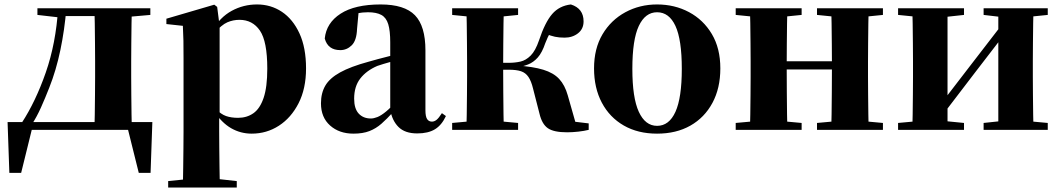

<svg xmlns="http://www.w3.org/2000/svg" viewBox="-20 -583 4759 862"><path d="M572 0H108L126 -14L75 193H22L14 -35H664L656 193H603L551 -16ZM403 0Q405 -26 405.5 -68.5Q406 -111 406.5 -157Q407 -203 407 -238V-308Q407 -343 406.5 -389Q406 -435 405.5 -478Q405 -521 403 -546H572Q571 -521 570.5 -478Q570 -435 569.5 -389Q569 -343 569 -308V-238Q569 -203 569.5 -157Q570 -111 570.5 -68.5Q571 -26 572 0ZM148 -516V-546H250V-505H244ZM493 -505V-546H655V-516L530 -505ZM78 -32Q140 -127 185.5 -257.5Q231 -388 241 -546H278Q270 -449 251 -358Q232 -267 201 -189Q183 -143 164 -100.5Q145 -58 122 -23V-10ZM250 -511V-546H494V-511Z M735 259V230L843 219H944L1043 230V259ZM801 259Q802 213 802.5 168.5Q803 124 803.5 83Q804 42 804 7V-320Q804 -369 803.5 -400Q803 -431 801 -467L727 -475V-499L942 -562L955 -552L965 -474L966 -468V-74L964 -60V6Q964 41 964.5 82.5Q965 124 965.5 168.5Q966 213 967 259ZM1110 17Q1060 17 1017.5 -7.5Q975 -32 940 -85H928L949 -94Q972 -70 995 -62Q1018 -54 1049 -54Q1088 -54 1117.5 -74.5Q1147 -95 1163.5 -143.5Q1180 -192 1180 -275Q1180 -397 1147 -445.5Q1114 -494 1055 -494Q1027 -494 1001 -483Q975 -472 941 -433L924 -444H931Q968 -506 1020.5 -534.5Q1073 -563 1134 -563Q1196 -563 1245.5 -530Q1295 -497 1324.5 -433Q1354 -369 1354 -276Q1354 -185 1320.5 -119.5Q1287 -54 1232 -18.5Q1177 17 1110 17Z M1567 17Q1503 17 1462 -19.5Q1421 -56 1421 -119Q1421 -165 1440.5 -198.5Q1460 -232 1507 -258Q1554 -284 1635 -306Q1673 -317 1724.5 -330Q1776 -343 1816 -353V-327Q1776 -317 1736.5 -306Q1697 -295 1674 -287Q1625 -266 1597.5 -230.5Q1570 -195 1570 -140Q1570 -95 1590.5 -73Q1611 -51 1645 -51Q1658 -51 1674.5 -57.5Q1691 -64 1713.5 -82.5Q1736 -101 1767 -136L1786 -80H1745Q1717 -49 1692.5 -27.5Q1668 -6 1638.5 5.5Q1609 17 1567 17ZM1853 16Q1798 16 1769 -13Q1740 -42 1732 -91V-93V-393Q1732 -445 1723 -474.5Q1714 -504 1692 -516Q1670 -528 1632 -528Q1608 -528 1582 -523Q1556 -518 1518 -505L1590 -529L1583 -453Q1581 -401 1559 -379.5Q1537 -358 1508 -358Q1452 -358 1438 -410Q1445 -480 1509 -521.5Q1573 -563 1689 -563Q1796 -563 1843 -514.5Q1890 -466 1890 -357V-88Q1890 -60 1897.5 -48.5Q1905 -37 1919 -37Q1930 -37 1940 -45Q1950 -53 1964 -75L1982 -62Q1963 -21 1932.5 -2.5Q1902 16 1853 16Z M2010 0V-31L2120 -41H2197L2306 -31V0ZM2010 -516V-546H2306V-516L2197 -505H2120ZM2073 0Q2075 -26 2075.5 -68.5Q2076 -111 2076.5 -157Q2077 -203 2077 -238V-308Q2077 -343 2076.5 -389Q2076 -435 2075.5 -478Q2075 -521 2073 -546H2242Q2241 -521 2240.5 -477.5Q2240 -434 2239.5 -385.5Q2239 -337 2239 -296V-275Q2239 -222 2239.5 -168Q2240 -114 2240.5 -70Q2241 -26 2242 0ZM2402 -73 2373 -186Q2365 -219 2352.5 -237.5Q2340 -256 2319.5 -263Q2299 -270 2264 -270H2158V-301H2265Q2292 -301 2316.5 -306.5Q2341 -312 2362.5 -333.5Q2384 -355 2400 -402Q2427 -483 2459 -520Q2491 -557 2543 -563Q2600 -545 2600 -487Q2600 -453 2575 -433.5Q2550 -414 2515 -414Q2490 -414 2471.5 -418Q2453 -422 2431 -431L2484 -480Q2462 -454 2450.5 -436Q2439 -418 2428 -389Q2414 -347 2394.5 -325Q2375 -303 2350.5 -293.5Q2326 -284 2296 -279L2299 -289Q2373 -284 2419 -270Q2465 -256 2490.5 -228.5Q2516 -201 2529 -155L2570 -11L2456 -49L2623 -29V0Q2603 5 2576.5 8Q2550 11 2526 11Q2466 11 2439.5 -7.5Q2413 -26 2402 -73Z M2930 17Q2844 17 2780.5 -19.5Q2717 -56 2682 -122Q2647 -188 2647 -276Q2647 -365 2685 -429Q2723 -493 2787.5 -528Q2852 -563 2930 -563Q3009 -563 3073.5 -528.5Q3138 -494 3176 -430Q3214 -366 3214 -276Q3214 -187 3178.5 -121Q3143 -55 3079.5 -19Q3016 17 2930 17ZM2930 -18Q2984 -18 3012.5 -81Q3041 -144 3041 -274Q3041 -405 3012.5 -466.5Q2984 -528 2930 -528Q2877 -528 2848 -466.5Q2819 -405 2819 -274Q2819 -144 2848 -81Q2877 -18 2930 -18Z M3346 0Q3348 -26 3348.5 -68.5Q3349 -111 3349.5 -157Q3350 -203 3350 -238V-308Q3350 -343 3349.5 -389Q3349 -435 3348.5 -478Q3348 -521 3346 -546H3515Q3514 -521 3513.5 -477.5Q3513 -434 3512.5 -386Q3512 -338 3512 -298V-276Q3512 -222 3512.5 -168Q3513 -114 3513.5 -70Q3514 -26 3515 0ZM3711 0Q3713 -26 3713.5 -70Q3714 -114 3714.5 -168Q3715 -222 3715 -276V-298Q3715 -338 3714.5 -386Q3714 -434 3713.5 -477.5Q3713 -521 3711 -546H3880Q3879 -521 3878.5 -478Q3878 -435 3877.5 -389Q3877 -343 3877 -308V-238Q3877 -203 3877.5 -157Q3878 -111 3878.5 -68.5Q3879 -26 3880 0ZM3283 0V-31L3393 -41H3470L3579 -31V0ZM3283 -516V-546H3579V-516L3470 -505H3393ZM3648 0V-31L3757 -41H3835L3944 -31V0ZM3648 -516V-546H3944V-516L3835 -505H3757ZM3431 -271V-308H3795V-271Z M4012 0V-31L4121 -41H4207L4308 -31V0ZM4396 0V-31L4490 -41H4575L4684 -31V0ZM4075 0Q4077 -26 4077.5 -68.5Q4078 -111 4078.5 -157Q4079 -203 4079 -238V-308Q4079 -343 4078.5 -389Q4078 -435 4077.5 -478Q4077 -521 4075 -546H4234V0ZM4202 -54 4147 -84H4179L4329 -279L4494 -493L4549 -466H4518L4361 -262ZM4462 0V-546H4620Q4619 -521 4618.5 -478Q4618 -435 4617.5 -389Q4617 -343 4617 -308V-238Q4617 -203 4617.5 -157Q4618 -111 4618.5 -68.5Q4619 -26 4620 0ZM4012 -516V-546H4308V-516L4207 -505H4122ZM4396 -516V-546H4684V-516L4575 -505H4490Z"/></svg>

Font: Noto Serif JP Black
Style: Regular
Weight: 900
Designer: Ryoko NISHIZUKA 西塚涼子 (kana & ideographs); Frank Grießhammer (Latin, Greek & Cyrillic); Wenlong ZHANG 张文龙 (bopomofo); San
Foundry: Adobe
Version: Version 2.003-H1;hotconv 1.1.1;makeotfexe 2.6.0